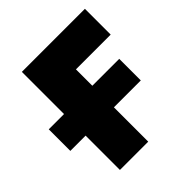

<svg xmlns="http://www.w3.org/2000/svg" viewBox="-189 -834 969 969"><g transform="rotate(-45 295.0 -350.0)"><path d="M116.5 0V-700H566.5V-516H318.5V0ZM7.5 -245V-399H510.5V-245Z"/></g></svg>

Font: Geologica Roman Black
Style: Regular
Weight: 900
Designer: Sindre Bremnes, Frode Helland
Foundry: Monokrom Skriftforlag AS
Version: Version 1.010;gftools[0.9.28]